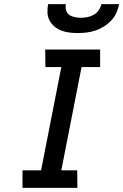

<svg xmlns="http://www.w3.org/2000/svg" viewBox="-20 -910 597 930"><path d="M355 0H89V-85H179L277 -585H200L199 -670H465V-585H375L277 -85H354ZM357 -750Q336 -750 315.5 -752.5Q295 -755 277 -762Q259 -769 244 -781.5Q229 -794 220 -811Q211 -828 210 -848.5Q209 -869 213 -890H299Q296 -875 300 -860.5Q304 -846 315.5 -838Q327 -830 342 -827Q357 -824 372 -824Q387 -824 403 -827Q419 -830 433.5 -838Q448 -846 458 -860.5Q468 -875 471 -890H557Q553 -869 544 -848.5Q535 -828 519 -811Q503 -794 483 -781.5Q463 -769 442 -762Q421 -755 399.5 -752.5Q378 -750 357 -750Z"/></svg>

Font: Lode Dark Term
Style: Bold Italic
Weight: 700
Italic angle: -11°
Monospace: yes
Designer: Belleve Invis
Foundry: Belleve Invis
Version: Version 29.2.0